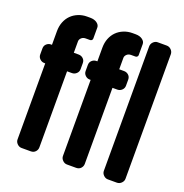

<svg xmlns="http://www.w3.org/2000/svg" viewBox="-139 -916 998 1041"><g transform="rotate(20 360.0 -395.5)"><path d="M252 -511Q252 -496 241 -485.5Q230 -475 215 -475H187V-36Q187 -22 177 -11Q167 0 150 0H97Q83 0 72 -11Q61 -22 61 -36V-475H55Q41 -475 30 -485.5Q19 -496 19 -511V-546Q19 -562 30 -572Q41 -582 55 -582H61V-661Q61 -690 70.5 -714Q80 -738 97 -755Q114 -772 137.5 -781.5Q161 -791 187 -791H206Q230 -791 245 -780Q260 -769 260 -754V-690Q260 -685 256 -681Q252 -677 246 -677H221Q206 -677 196.5 -668Q187 -659 187 -648V-582H215Q230 -582 241 -572Q252 -562 252 -546ZM514 -511Q514 -496 503 -485.5Q492 -475 477 -475H449V-36Q449 -22 439 -11Q429 0 412 0H359Q345 0 334 -11Q323 -22 323 -36V-475H317Q303 -475 292 -485.5Q281 -496 281 -511V-546Q281 -562 292 -572Q303 -582 317 -582H323V-661Q323 -690 332.5 -714Q342 -738 359 -755Q376 -772 399.5 -781.5Q423 -791 449 -791H468Q492 -791 507 -780Q522 -769 522 -754V-690Q522 -685 518 -681Q514 -677 508 -677H483Q468 -677 458.5 -668Q449 -659 449 -648V-582H477Q492 -582 503 -572Q514 -562 514 -546ZM684 -36Q684 -22 673 -11Q662 0 647 0H595Q581 0 570 -11Q559 -22 559 -36V-754Q559 -769 570 -780Q581 -791 595 -791H647Q662 -791 673 -780Q684 -769 684 -754Z"/></g></svg>

Font: H.H. Samuel
Style: Regular
Weight: 900
Width: 1
Designer: deFharo
Foundry: deFharo
Version: Version 1.009